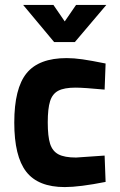

<svg xmlns="http://www.w3.org/2000/svg" viewBox="-20 -748 486 780"><path d="M38 -250Q38 -389 88 -450.5Q138 -512 251 -512Q280 -512 315 -507Q350 -502 409 -490L405 -384Q320 -392 287 -392Q241 -392 217 -379.5Q193 -367 183.5 -337Q174 -307 174 -251Q174 -194 183.5 -164Q193 -134 217.5 -121Q242 -108 289 -108L405 -116L409 -9Q303 12 243 12Q135 12 86.5 -50.5Q38 -113 38 -250ZM412 -728 284 -577H200L74 -728H197L243 -661L289 -728Z"/></svg>

Font: Cairo
Style: Bold
Weight: 700
Designer: Mohamed Gaber
Foundry: Kief Type Foundry
Version: Version 2.100